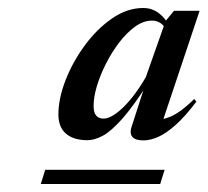

<svg xmlns="http://www.w3.org/2000/svg" viewBox="-20 -732 519 480"><path d="M82 -272 93 -307.5H391.5L380.5 -272ZM308 -412 346 -529.5 353.5 -529Q314 -467 285.8 -435.2Q257.5 -403.5 236.8 -392.5Q216 -381.5 198.5 -381.5Q164 -381.5 145 -397.8Q126 -414 126 -446Q126 -485 143.5 -530.5Q161 -576 191.2 -617.5Q221.5 -659 259.5 -685.5Q297.5 -712 338 -712Q359.5 -712 376.2 -699.8Q393 -687.5 405.5 -664L399 -652.5Q391.5 -667 382 -673.8Q372.5 -680.5 360 -680.5Q338.5 -680.5 317.5 -665.2Q296.5 -650 278 -625.8Q259.5 -601.5 245 -573Q230.5 -544.5 222.2 -516.8Q214 -489 214 -467.5Q214 -450.5 220.5 -443Q227 -435.5 239 -435.5Q248 -435.5 259.2 -441.5Q270.5 -447.5 284 -459.8Q297.5 -472 312.8 -491.5Q328 -511 344.5 -539L394 -679.5L415 -705H479L382 -415L360 -433Q378 -429.5 404 -439.5Q430 -449.5 465.5 -484.5L471 -478Q443 -441 419.5 -420Q396 -399 376 -390Q356 -381 338.5 -381Q319 -381 311.5 -389.2Q304 -397.5 308 -412Z"/></svg>

Font: Newsreader 60pt Medium
Style: Italic
Weight: 500
Italic angle: -17°
Designer: Hugues Gentile
Foundry: Production Type
Version: Version 1.003